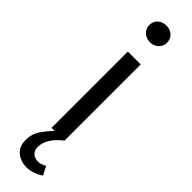

<svg xmlns="http://www.w3.org/2000/svg" viewBox="-310 -676 865 865"><g transform="rotate(45 123.0 -243.0)"><path d="M129 206Q91 206 64.5 184.5Q38 163 38 121Q38 81 59.5 51Q81 21 102 0H82V-486H164V0Q134 22 116.5 49Q99 76 99 105Q99 128 113 139.5Q127 151 146 151Q157 151 166.5 147.5Q176 144 186 138L207 179Q193 190 170.5 198Q148 206 129 206ZM123 -586Q99 -586 82.5 -601Q66 -616 66 -639Q66 -663 82.5 -677.5Q99 -692 123 -692Q146 -692 162.5 -677.5Q179 -663 179 -639Q179 -616 162.5 -601Q146 -586 123 -586Z"/></g></svg>

Font: Giro Regular
Style: Regular
Weight: 400
Designer: Paul D. Hunt
Foundry: Adobe Systems Incorporated
Version: Version 1.000;PS 1.0;hotconv 1.0.88;makeotf.lib2.5.647800